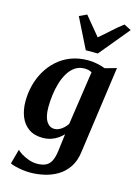

<svg xmlns="http://www.w3.org/2000/svg" viewBox="-157 -930 891 1263"><g transform="rotate(15 288.0 -299.0)"><path d="M471 34Q463 96.5 434.2 138.8Q405.5 181 364 205.8Q322.5 230.5 274.5 241.2Q226.5 252 179 252Q152.5 252 125.2 248Q98 244 76 238.2Q54 232.5 42.5 226L70 126Q77.5 136 99.2 149.5Q121 163 149.8 173.5Q178.5 184 207 184Q241.5 184 265 173.8Q288.5 163.5 302.2 138.2Q316 113 322 68.5L337 -51Q322 -35 301.8 -21Q281.5 -7 255.8 1.5Q230 10 199 10Q142 10 104 -16.8Q66 -43.5 47.5 -89.8Q29 -136 29 -194Q29 -249 42.5 -302.2Q56 -355.5 83 -402Q110 -448.5 149.8 -484.2Q189.5 -520 242 -540.2Q294.5 -560.5 360 -560.5Q391 -560.5 422.8 -553.5Q454.5 -546.5 476 -538L554 -560ZM399.5 -490Q390 -495.5 377.2 -498.8Q364.5 -502 350 -502Q312.5 -502 284.8 -482.8Q257 -463.5 237.8 -431.2Q218.5 -399 206.8 -359Q195 -319 189.8 -276.5Q184.5 -234 184.5 -195.5Q184.5 -164 189.5 -140Q194.5 -116 204.2 -100Q214 -84 227.8 -75.5Q241.5 -67 258 -67Q276 -67 292.5 -75.2Q309 -83.5 322.5 -96.5Q336 -109.5 345.5 -123.5ZM325.5 -620 223 -825.5 274 -849.5Q299.5 -819.5 325.8 -786.8Q352 -754 379 -722.5Q417 -754 452.5 -786.8Q488 -819.5 528 -849.5L576.5 -824.5L407.5 -620Z"/></g></svg>

Font: Merriweather 36pt ExtraBold
Style: Italic
Weight: 800
Italic angle: -7.8°
Version: Version 2.101